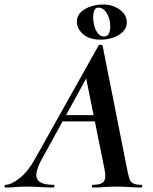

<svg xmlns="http://www.w3.org/2000/svg" viewBox="-58 -837 683 857"><path d="M-34 0Q-38 0 -38 -6Q-38 -12 -34 -12Q-8 -12 30 -42Q68 -72 103 -136L382 -634Q384 -638 391.5 -637Q399 -636 400 -633L509 -84Q514 -57 519 -41Q524 -25 536 -18.5Q548 -12 573 -12Q577 -12 577 -6Q577 0 573 0Q547 0 520.5 -2Q494 -4 462 -4Q431 -4 406.5 -2Q382 0 356 0Q352 0 352 -6Q352 -12 356 -12Q394 -12 405.5 -27Q417 -42 408 -84L323 -505L379 -582L130 -129Q107 -88 104.5 -62Q102 -36 121 -24Q140 -12 181 -12Q185 -12 185 -6Q185 0 180 0Q157 0 123.5 -2Q90 -4 58 -4Q29 -4 10.5 -2Q-8 0 -34 0ZM202 -295 218 -323H405L407 -295ZM392 -660Q340.8 -660 312.9 -684.5Q285 -709 285 -740Q285 -766 303.2 -783Q321.4 -800 348.3 -808.5Q375.2 -817 401.4 -817Q445 -817 476.5 -794Q508 -771 508 -737Q508 -713 490.7 -695.5Q473.4 -678 446.7 -669Q420 -660 392 -660ZM407 -674Q434 -674 434 -720Q434 -753.4 418.5 -778.2Q403 -803 381 -803Q358 -803 358 -759.5Q358 -740 363.5 -720Q369 -700 380 -687Q391 -674 407 -674Z"/></svg>

Font: Cormorant Light
Style: Italic
Weight: 300
Italic angle: -10°
Designer: Christian Thalmann (Catharsis Fonts)
Foundry: Catharsis Fonts
Version: Version 4.000